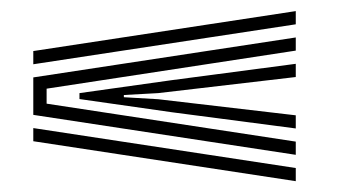

<svg xmlns="http://www.w3.org/2000/svg" viewBox="-20 -540 633 346"><path d="M513 -496.2V-520L40 -448V-424.2ZM513 -261V-284.8L64 -353.2V-380.2L513 -448.8V-472.5L40 -400.5V-333ZM513 -308.5V-332.2L265 -361.2L203.2 -364.8V-368.8L265 -372.2L513 -401.2V-425L289.2 -395.5L123.2 -372.2V-361.5L289.2 -337.8ZM513 -213.5V-237.2L40 -309.2V-285.5Z"/></svg>

Font: Big Shoulders Inline Display Black
Style: Regular
Weight: 900
Designer: Patric King
Foundry: XO Type Co
Version: Version 1.000